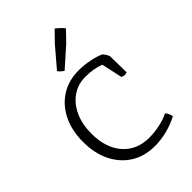

<svg xmlns="http://www.w3.org/2000/svg" viewBox="-220 -827 928 928"><g transform="rotate(-45 244.0 -362.5)"><path d="M396 -342 373 -448Q330 -465 274 -465Q222 -465 183 -437.5Q144 -410 122 -362Q100 -314 100 -250Q100 -152 150 -95Q200 -38 284 -38Q319 -38 357 -46Q395 -54 421 -68Q428 -60 432 -50.5Q436 -41 438 -31Q402 -12 360 -1Q318 10 275 10Q205 10 153 -22.5Q101 -55 72 -113.5Q43 -172 43 -250Q43 -328 72 -386.5Q101 -445 152.5 -477.5Q204 -510 274 -510Q308 -510 346 -502.5Q384 -495 409 -483Q420 -470 428 -453L430 -339Q422 -336 415 -336Q405 -336 396 -342ZM322 -644 223 -556Q205 -568 196 -581L283 -683L334 -735Q347 -724 355 -716.5Q363 -709 373 -697Z"/></g></svg>

Font: Scope One
Style: Regular
Weight: 400
Designer: Dalton Maag Ltd
Foundry: Dalton Maag Ltd
Version: Version 1.001; ttfautohint (v1.4.1) -l 11 -r 50 -G 50 -x 14 